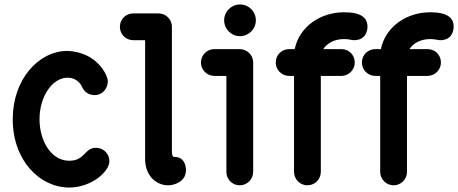

<svg xmlns="http://www.w3.org/2000/svg" viewBox="-20 -820 2052 860"><path d="M290 -100C210 -100 157 -188 157 -286C157 -386 213 -472 283 -472C311 -472 336 -457 348 -430C357 -408 379 -394 403 -394C442 -394 463 -427 463 -456C463 -483 415 -586 283 -592C152 -592 37 -464 37 -286C37 -100 159 20 290 20C389 20 470 -51 470 -98C470 -133 442 -158 410 -158C357 -158 362 -100 290 -100Z M630 -105C631 -30 683 10 732 10C744 10 756 8 768 3C812 -14 812 -46 813 -57C813 -82 803 -117 762 -117C760 -117 750 -114 750 -144V-700C750 -736 720 -760 690 -760H577C543 -760 517 -733 517 -700C517 -667 543 -640 577 -640H630Z M1055 -658C1094 -658 1126 -690 1126 -729C1126 -768 1095 -800 1055 -800C1016 -800 984 -768 984 -729C984 -690 1016 -658 1055 -658ZM1114 -50V-540C1114 -576 1084 -600 1054 -600H940C907 -600 880 -573 880 -540C880 -507 907 -480 940 -480H994V-50C994 -17 1020 10 1054 10C1087 10 1114 -17 1114 -50Z M1626 -700C1626 -739 1600 -765 1521 -765C1415 -765 1321 -701 1300 -600H1275C1242 -600 1215 -574 1215 -540C1215 -507 1242 -480 1275 -480H1297V-50C1297 -17 1324 10 1357 10C1390 10 1417 -17 1417 -50V-480H1509C1542 -480 1569 -507 1569 -540C1569 -574 1543 -600 1509 -600H1428C1444 -625 1476 -645 1521 -645C1546 -645 1552 -640 1566 -640C1621 -640 1626 -687 1626 -700Z M2012 -700C2012 -739 1986 -765 1907 -765C1801 -765 1707 -701 1686 -600H1661C1628 -600 1601 -574 1601 -540C1601 -507 1628 -480 1661 -480H1683V-50C1683 -17 1710 10 1743 10C1776 10 1803 -17 1803 -50V-480H1895C1928 -480 1955 -507 1955 -540C1955 -574 1929 -600 1895 -600H1814C1830 -625 1862 -645 1907 -645C1932 -645 1938 -640 1952 -640C2007 -640 2012 -687 2012 -700Z"/></svg>

Font: LS
Style: Bold
Weight: 700
Designer: BSozoo
Foundry: BSozoo
Version: Version 001.000